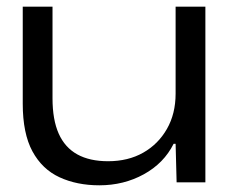

<svg xmlns="http://www.w3.org/2000/svg" viewBox="-20 -545 694 574"><path d="M277 9Q210 9 158 -15Q106 -39 77 -92.5Q48 -146 48 -235V-525H137V-251Q137 -187 155.5 -145.5Q174 -104 211 -83.5Q248 -63 303 -63Q363 -63 408 -88.5Q453 -114 479 -159.5Q505 -205 505 -265V-525H594V0H508L505 -115H499Q470 -57 410 -24Q350 9 277 9Z"/></svg>

Font: Mona Sans Expanded
Style: Regular
Weight: 400
Width: 7
Designer: Deni Anggara
Foundry: GitHub
Version: Version 2.000